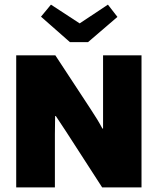

<svg xmlns="http://www.w3.org/2000/svg" viewBox="-20 -809 680 829"><path d="M217 -230V0H50V-570H219L370 -340Q404 -289 422 -254H425V-350V-570H591V0H421L266 -240L221 -308H218ZM487 -736 360 -627H282L157 -737L200 -789L324 -708L446 -789Z"/></svg>

Font: Lalezar
Style: Regular
Weight: 400
Designer: Borna Izadpanah
Foundry: Borna Izadpanah
Version: Version 1.004